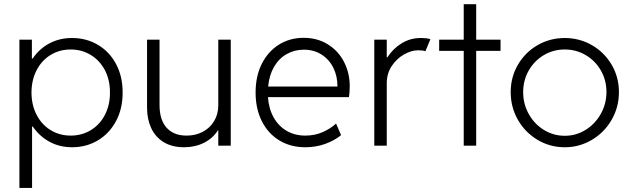

<svg xmlns="http://www.w3.org/2000/svg" viewBox="-20 -707 3064 932"><path d="M74.2 -514.6H134.8V-422.9H138.7Q170.9 -470.7 220.5 -496.8Q270 -522.9 330.1 -522.5Q398.9 -522.5 455.1 -489.5Q511.2 -456.5 543.5 -396Q575.7 -335.4 575.2 -257.8Q575.7 -180.7 543.7 -120.1Q511.7 -59.6 455.6 -25.9Q399.4 7.8 330.1 7.8Q269.5 7.8 220.5 -18.8Q171.4 -45.4 139.2 -92.8H135.7V205.1H74.2ZM513.7 -257.8Q514.2 -318.4 489.3 -366Q464.4 -413.6 420.7 -440.2Q377 -466.8 323.2 -466.8Q269.5 -466.8 226.3 -440.7Q183.1 -414.6 158.2 -367.2Q133.3 -319.8 132.8 -257.8Q133.3 -195.8 158.4 -148.2Q183.6 -100.6 226.8 -74.7Q270 -48.8 323.2 -48.8Q377.9 -48.8 421.6 -75.7Q465.3 -102.5 489.7 -150.4Q514.2 -198.2 513.7 -257.8Z M693.8 -183.6V-514.6H754.4V-197.3Q754.4 -124.5 789.3 -86.4Q824.2 -48.3 886.2 -48.8Q929.7 -48.8 964.6 -67.4Q999.5 -85.9 1019.5 -119.4Q1039.6 -152.8 1039.6 -195.3V-514.6H1100.1V0H1039.6V-74.2H1037.6Q1013.2 -35.6 970.2 -13.9Q927.2 7.8 873.5 7.8Q814.9 7.8 774.4 -17.1Q733.9 -42 713.9 -85.4Q693.8 -128.9 693.8 -183.6Z M1220.7 -257.8Q1220.7 -336.9 1250.7 -397Q1280.8 -457 1333.7 -490.2Q1386.7 -523.4 1454.1 -523.4Q1520.5 -523.4 1571.5 -491.7Q1622.6 -460 1650.1 -406.2Q1677.7 -352.5 1677.7 -288.1Q1677.7 -274.4 1676.5 -259Q1675.3 -243.7 1673.8 -235.4H1280.8Q1284.7 -178.7 1308.6 -136.5Q1332.5 -94.2 1372.1 -71.5Q1411.6 -48.8 1461.9 -48.8Q1508.3 -48.8 1546.9 -65.9Q1585.4 -83 1611.3 -107.4L1635.7 -50.8Q1603 -24.4 1558.1 -8.3Q1513.2 7.8 1461.9 7.8Q1391.1 7.8 1336.4 -25.1Q1281.7 -58.1 1251.2 -118.4Q1220.7 -178.7 1220.7 -257.8ZM1618.2 -287.1Q1618.2 -337.4 1597.9 -378.2Q1577.6 -418.9 1540.5 -442.4Q1503.4 -465.8 1455.1 -465.8Q1409.2 -465.8 1371.3 -444.3Q1333.5 -422.9 1310.1 -382.3Q1286.6 -341.8 1281.7 -287.1Z M1796.9 -514.6H1857.4V-428.7H1860.4Q1887.7 -471.2 1929.7 -496.8Q1971.7 -522.5 2021.5 -522.5Q2054.7 -522.5 2069.3 -516.6L2044.9 -458Q2035.2 -462.9 2009.8 -462.9Q1976.6 -462.9 1940.9 -442.6Q1905.3 -422.4 1881.3 -386Q1857.4 -349.6 1857.4 -303.7V0H1796.9Z M2231 -460H2111.8V-514.6H2231V-686.5H2291.5V-514.6H2409.7V-460H2291.5V0H2231Z M2459 -259.8Q2459 -332.5 2494.1 -392.8Q2529.3 -453.1 2589.4 -487.8Q2649.4 -522.5 2721.7 -522.5Q2793 -522.5 2853.3 -487.8Q2913.6 -453.1 2949 -392.8Q2984.4 -332.5 2984.4 -259.8Q2984.4 -187 2949 -125.5Q2913.6 -64 2853 -28.1Q2792.5 7.8 2721.7 7.8Q2649.4 7.8 2589.4 -28.1Q2529.3 -64 2494.1 -125.2Q2459 -186.5 2459 -259.8ZM2923.8 -260.7Q2923.8 -317.9 2896.7 -365Q2869.6 -412.1 2823.2 -439.5Q2776.9 -466.8 2721.7 -466.8Q2665.5 -466.8 2619.4 -439.2Q2573.2 -411.6 2546.4 -364.3Q2519.5 -316.9 2519.5 -259.8Q2519.5 -202.6 2546.4 -154.1Q2573.2 -105.5 2619.6 -76.7Q2666 -47.9 2721.7 -47.9Q2776.4 -47.9 2822.8 -76.7Q2869.1 -105.5 2896.5 -154.3Q2923.8 -203.1 2923.8 -260.7Z"/></svg>

Font: Reddit Sans Chocolate Light
Style: Regular
Weight: 300
Designer: Stephen Hutchings
Foundry: Reddit
Version: Version 1.013